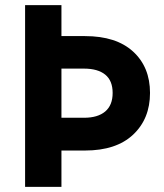

<svg xmlns="http://www.w3.org/2000/svg" viewBox="-20 -730 640 750"><path d="M78 0V-710H220V-589H312Q434 -589 500 -528.5Q566 -468 566 -367Q566 -266 500 -204Q434 -142 312 -142H220V0ZM308 -462H220V-270H308Q362 -270 391 -294.5Q420 -319 420 -367Q420 -415 391 -438.5Q362 -462 308 -462Z"/></svg>

Font: Geist Mono
Style: Bold
Weight: 700
Monospace: yes
Designer: Basement.studio, Andrés Briganti, Mateo Zaragoza
Foundry: Basement.studio, Vercel, Andrés Briganti, Guido Ferreyra, Mateo Zaragoza
Version: Version 1.500; ttfautohint (v1.8.4.7-5d5b)